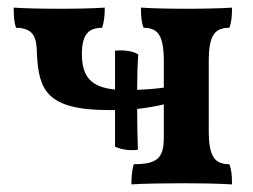

<svg xmlns="http://www.w3.org/2000/svg" viewBox="-20 -481 663 504"><path d="M528 -137V-321C528 -389 544 -408 582 -408C588 -423 589 -439 589 -461C560 -459 514 -458 469 -458C424 -458 379 -459 350 -461C350 -439 351 -423 357 -408C394 -408 410 -389 410 -321V-251C389 -248 363 -246 340 -245C340 -280 341 -314 343 -338C328 -348 303 -350 282 -348V-246C217 -252 195 -282 195 -339C195 -389 211 -408 248 -408C253 -423 255 -439 255 -461C226 -459 181 -458 136 -458C90 -458 45 -459 16 -461C16 -439 17 -423 22 -408C74 -408 76 -375 77 -338C82 -244 103 -192 267 -192H282V-96C299 -88 321 -85 342 -88C341 -115 340 -155 340 -195C366 -198 390 -202 410 -207V-120C410 -65 392 -50 331 -50C326 -33 325 -14 325 3C353 1 413 0 462 0C510 0 553 1 589 3C589 -19 588 -35 582 -50C544 -50 528 -69 528 -137Z"/></svg>

Font: Vollkorn Semibold
Style: Regular
Weight: 600
Designer: Friedrich Althausen
Foundry: Friedrich Althausen
Version: Version 4.015;PS 004.015;hotconv 1.0.88;makeotf.lib2.5.64775